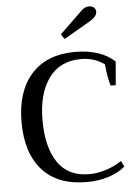

<svg xmlns="http://www.w3.org/2000/svg" viewBox="-62 -1000 759 1058"><g transform="rotate(-5 317.0 -471.5)"><path d="M303 -813 420 -926Q443 -953 471 -953Q489 -953 498.5 -943.5Q508 -934 508 -921Q508 -895 470 -872L322 -786ZM45 -350Q45 -519 130 -614.5Q215 -710 373 -710Q512 -710 591 -638L580 -508H552Q545 -529 539 -562.5Q533 -596 531 -627Q506 -646 473 -657Q440 -668 402 -668Q284 -668 222.5 -582Q161 -496 161 -350Q161 -202 218 -117Q275 -32 393 -32Q433 -32 482 -46.5Q531 -61 572 -89L588 -57Q551 -25 495.5 -7.5Q440 10 375 10Q213 10 129 -85Q45 -180 45 -350Z"/></g></svg>

Font: Trirong Medium
Style: Regular
Weight: 500
Designer: Katatrad Team
Foundry: CadsonDemak
Version: Version 1.001